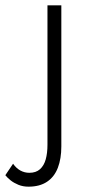

<svg xmlns="http://www.w3.org/2000/svg" viewBox="-98 -480 340 720"><path d="M-49 134 -78 177Q-70 187 -58 196.5Q-46 206 -29 213Q-12 220 9 220Q51 220 78.5 201.5Q106 183 119 149Q132 115 132 69V-460H80V63Q80 94 73.5 117.5Q67 141 52 154.5Q37 168 12 168Q-6 168 -21.5 159.5Q-37 151 -49 134Z"/></svg>

Font: Jost Light
Style: Regular
Weight: 300
Version: Version 3.710